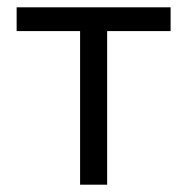

<svg xmlns="http://www.w3.org/2000/svg" viewBox="-20 -505 512 525"><path d="M199 0V-420H25.5V-485H446.5V-420H273V0Z"/></svg>

Font: Geologica Roman ExtraLight
Style: Regular
Weight: 250
Designer: Sindre Bremnes, Frode Helland
Foundry: Monokrom Skriftforlag AS
Version: Version 1.010;gftools[0.9.28]